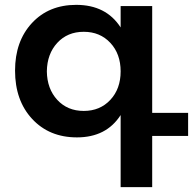

<svg xmlns="http://www.w3.org/2000/svg" viewBox="-20 -560 795 791"><path d="M755 -95V0H607V211H477V-86Q418 6 297 6Q183 6 112.5 -70Q42 -146 42 -269Q42 -390 111.5 -465Q181 -540 294 -540Q417 -540 477 -447V-535H607V-95ZM173 -266Q174 -194 216 -148.5Q258 -103 325 -103Q392 -103 434.5 -148.5Q477 -194 477 -266Q477 -338 434.5 -383.5Q392 -429 325 -429Q258 -429 216 -383.5Q174 -338 173 -266Z"/></svg>

Font: Montserrat arm Medium
Style: Regular
Weight: 500
Designer: Julieta Ulanovsky
Foundry: Julieta Ulanovsky
Version: Version 6.000;PS 006.000;hotconv 1.0.88;makeotf.lib2.5.64775